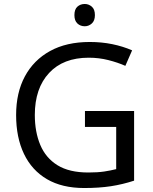

<svg xmlns="http://www.w3.org/2000/svg" viewBox="-20 -935 768 965"><path d="M407 -377H654V-27Q596 -8 537 1Q478 10 403 10Q292 10 216 -34.5Q140 -79 100.5 -161.5Q61 -244 61 -357Q61 -469 105 -551Q149 -633 231.5 -678.5Q314 -724 431 -724Q491 -724 544.5 -713Q598 -702 644 -682L610 -604Q572 -621 524.5 -633Q477 -645 426 -645Q298 -645 226.5 -568Q155 -491 155 -357Q155 -272 182.5 -206.5Q210 -141 269 -104.5Q328 -68 424 -68Q471 -68 504 -73Q537 -78 564 -85V-297H407ZM406 -915Q426 -915 441.5 -901.5Q457 -888 457 -859Q457 -831 441.5 -817Q426 -803 406 -803Q384 -803 369 -817Q354 -831 354 -859Q354 -888 369 -901.5Q384 -915 406 -915Z"/></svg>

Font: Noto Sans Yi
Style: Regular
Weight: 400
Designer: Monotype Design Team
Foundry: Monotype Imaging Inc.
Version: Version 2.002; ttfautohint (v1.8.4.7-5d5b)